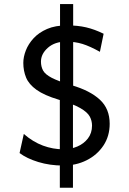

<svg xmlns="http://www.w3.org/2000/svg" viewBox="-20 -801 626 929"><path d="M481.4 -637.7 463.4 -550.3Q415.5 -577.1 379.2 -588.4Q342.8 -599.6 299.3 -599.6Q245.6 -599.6 211.9 -570.1Q178.2 -540.5 178.2 -502.9Q178.2 -478.5 188.5 -459.7Q198.7 -440.9 230.7 -424.3Q262.7 -407.7 326.7 -388.7Q415.5 -362.8 463.1 -318.8Q510.7 -274.9 510.7 -202.1Q510.7 -142.1 480.2 -96.4Q449.7 -50.8 398.7 -25.4Q347.7 0 286.1 0Q221.2 0 165.3 -17.1Q109.4 -34.2 74.7 -60.5L95.2 -152.8Q139.6 -114.3 188 -96.4Q236.3 -78.6 286.1 -78.6Q322.3 -78.6 354 -92Q385.7 -105.5 405.5 -131.3Q425.3 -157.2 425.3 -193.4Q425.3 -216.8 414.1 -237.5Q402.8 -258.3 368.4 -278.1Q334 -297.9 263.7 -318.8Q193.8 -339.8 156.7 -366.5Q119.6 -393.1 106.2 -425.8Q92.8 -458.5 92.8 -496.6Q92.8 -525.4 105 -556.9Q117.2 -588.4 142.6 -616Q168 -643.6 208 -660.9Q248 -678.2 304.2 -678.2Q356 -678.2 396.7 -668.7Q437.5 -659.2 481.4 -637.7ZM270.5 -781.2H334V-379.4L333 -334.5V107.4H269.5V-352.1L270.5 -389.2Z"/></svg>

Font: Andika LitF DSA DSG
Style: Regular
Weight: 400
Designer: Victor Gaultney, Annie Olsen, Julie Remington, Don Collingsworth, Eric Hays, Becca Hirsbrunner
Foundry: SIL International
Version: Version 6.200 ; LitF DSA DSG; ttfautohint (v1.8.3.10-c5d8)